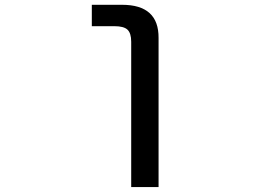

<svg xmlns="http://www.w3.org/2000/svg" viewBox="-20 -542 1040 781"><path d="M353.5 -435.5V-522.5H476.6Q626 -522.5 625 -387.7V218.8H513.7V-372.1Q513.7 -407.2 498.5 -421.4Q483.4 -435.5 445.3 -435.5Z"/></svg>

Font: GenEi Gothic M SemiBold
Style: Regular
Weight: 500
Designer: o_tamon (Modified); [Source Han Sans]
Ryoko NISHIZUKA  (kana & ideographs); Paul D. Hunt (Latin, Greek & Cyrillic); Wenl
Version: Version 1.1a;Original Version 1.004